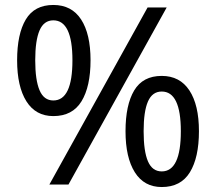

<svg xmlns="http://www.w3.org/2000/svg" viewBox="-20 -744 871 774"><path d="M195 -724Q269 -724 307 -665.5Q345 -607 345 -501Q345 -395 308.5 -335.5Q272 -276 195 -276Q124 -276 86.5 -335.5Q49 -395 49 -501Q49 -607 84 -665.5Q119 -724 195 -724ZM652 -714 256 0H179L575 -714ZM195 -662Q157 -662 139.5 -621.5Q122 -581 122 -501Q122 -421 139.5 -380Q157 -339 195 -339Q272 -339 272 -501Q272 -662 195 -662ZM632 -438Q705 -438 743.5 -379.5Q782 -321 782 -215Q782 -109 745.5 -49.5Q709 10 632 10Q561 10 523.5 -49.5Q486 -109 486 -215Q486 -321 521 -379.5Q556 -438 632 -438ZM632 -375Q594 -375 576.5 -335Q559 -295 559 -215Q559 -134 576.5 -93.5Q594 -53 632 -53Q709 -53 709 -215Q709 -375 632 -375Z"/></svg>

Font: Noto Sans Grantha
Style: Regular
Weight: 400
Designer: Monotype Design Team
Foundry: Monotype Imaging Inc.
Version: Version 2.003; ttfautohint (v1.8.4.7-5d5b)